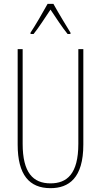

<svg xmlns="http://www.w3.org/2000/svg" viewBox="-20 -970 526 1000"><path d="M258 -950H228C204 -906 160 -831 139 -800V-793H155C182 -826 218 -883 243 -920C270 -880 304 -827 332 -793H347V-800C335 -819 284 -903 258 -950ZM414 -217V-714H388V-221C388 -63 328 -15 243 -15C152 -15 98 -71 98 -221V-714H72V-217C72 -59 133 10 243 10C338 10 414 -42 414 -217Z"/></svg>

Font: Noto Sans Khmer UI ExtraCondensed Thin
Style: Regular
Weight: 100
Width: 2
Designer: Danh Hong and the Monotype Design Team
Foundry: Monotype Imaging Inc.
Version: Version 2.002